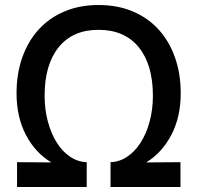

<svg xmlns="http://www.w3.org/2000/svg" viewBox="-20 -746 788 766"><path d="M48 0V-99L185 -98Q121 -136 83.5 -207.5Q46 -279 46 -374Q46 -452 69 -517Q92 -582 134.5 -628.5Q177 -675 237.5 -700.5Q298 -726 373 -726Q449 -726 509.5 -700.5Q570 -675 612.5 -628.5Q655 -582 678 -517Q701 -452 701 -374Q701 -279 663.5 -207.5Q626 -136 563 -98L700 -99V0H421V-99Q456 -100 487 -120.5Q518 -141 541 -177Q564 -213 577 -261Q590 -309 590 -364Q590 -488 533.5 -557.5Q477 -627 373 -627Q270 -627 214 -557.5Q158 -488 158 -364Q158 -309 171 -261Q184 -213 206.5 -177Q229 -141 260 -120.5Q291 -100 326 -99V0Z"/></svg>

Font: Geist Med
Style: Regular
Weight: 400
Designer: Basement.studio, Andrés Briganti, Mateo Zaragoza
Foundry: Basement.studio, Vercel, Andrés Briganti, Guido Ferreyra, Mateo Zaragoza
Version: Version 1.401